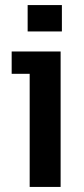

<svg xmlns="http://www.w3.org/2000/svg" viewBox="-20 -737 331 757"><path d="M97 -446H26V-534H219V0H97ZM89 -717H224V-613H89Z"/></svg>

Font: Mozilla Text BETA SemiBold
Style: Regular
Weight: 600
Designer: Studio DRAMA
Foundry: Studio DRAMA
Version: Version 0.100